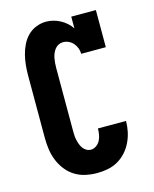

<svg xmlns="http://www.w3.org/2000/svg" viewBox="-113 -819 726 904"><g transform="rotate(-15 250.0 -367.5)"><path d="M248 8Q220 8 192 2Q164 -4 140 -19Q116 -34 98.5 -56.5Q81 -79 70.5 -105Q60 -131 56 -159Q52 -187 52 -215V-520Q52 -545 54.5 -570Q57 -595 63 -619Q69 -643 80 -665.5Q91 -688 108.5 -706Q126 -724 150 -733.5Q174 -743 199 -743Q216 -743 233.5 -738.5Q251 -734 267 -725.5Q283 -717 296.5 -705Q310 -693 320 -678V-735H440V-554H320Q320 -568 315 -581.5Q310 -595 300.5 -606Q291 -617 278 -623Q265 -629 250 -629Q239 -629 228.5 -623.5Q218 -618 211 -609Q204 -600 199.5 -589Q195 -578 193 -566.5Q191 -555 190 -543.5Q189 -532 189 -520V-215Q189 -204 189.5 -192.5Q190 -181 192.5 -169.5Q195 -158 199 -147Q203 -136 209.5 -127Q216 -118 226 -112Q236 -106 248 -106Q262 -106 274.5 -115Q287 -124 293.5 -137Q300 -150 302.5 -164.5Q305 -179 305 -194H442Q442 -168 436.5 -142Q431 -116 419.5 -92Q408 -68 390 -48Q372 -28 349 -15Q326 -2 300 3Q274 8 248 8Z"/></g></svg>

Font: Iosevka Curly Slab Heavy
Style: Regular
Weight: 900
Monospace: yes
Designer: Belleve Invis
Foundry: Belleve Invis
Version: Version 22.1.2; ttfautohint (v1.8.4)